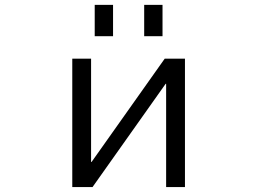

<svg xmlns="http://www.w3.org/2000/svg" viewBox="-20 -757 1040 777"><path d="M348.6 -519.5V-101.6H350.6L646.5 -519.5H728.5V0H652.3V-418H650.4L354.5 0H272.5V-519.5ZM563.5 -610.4V-737.3H637.7V-610.4ZM363.3 -610.4V-737.3H437.5V-610.4Z"/></svg>

Font: GenEi Gothic M SemiLight
Style: Regular
Weight: 350
Designer: o_tamon (Modified); [Source Han Sans]
Ryoko NISHIZUKA  (kana & ideographs); Paul D. Hunt (Latin, Greek & Cyrillic); Wenl
Version: Version 1.1a;Original Version 1.004